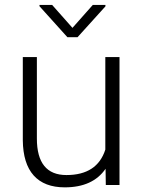

<svg xmlns="http://www.w3.org/2000/svg" viewBox="-20 -764 589 793"><path d="M74.2 0ZM416 -66.9Q363.3 9.8 247.6 9.8Q163.1 9.8 119.1 -39.3Q75.2 -88.4 74.2 -184.6V-528.3H132.3V-191.9Q132.3 -41 254.4 -41Q381.3 -41 415 -146V-528.3H473.6V0H417ZM279.3 -648.9 363.3 -743.7H415.5V-737.8L300.3 -610.4H258.3L143.1 -738.3V-743.7H195.3Z"/></svg>

Font: Roboto Light
Style: Regular
Weight: 300
Designer: Google
Version: Version 2.134; 2016; ttfautohint (v1.6)